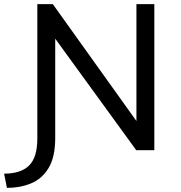

<svg xmlns="http://www.w3.org/2000/svg" viewBox="-74 -726 873 928"><path d="M-40.5 182.1 -54.2 113.3Q27.3 113.3 66.9 73.7Q106.4 34.2 106.4 -56.2V-706.1H181.2L585.4 -141.1V-706.1H671.9V0H584.5L192.9 -539.1V-59.6Q192.9 33.2 160.9 85.9Q128.9 138.7 75.9 160.4Q22.9 182.1 -40.5 182.1Z"/></svg>

Font: Monda
Style: Regular
Weight: 400
Designer: Vernon Adams
Foundry: Vernon Adams
Version: Version 2.100; ttfautohint (v1.8.3)